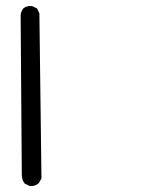

<svg xmlns="http://www.w3.org/2000/svg" viewBox="-20 -451 540 640"><path d="M79.1 168.9 62.5 161.1Q52.7 148.4 52.7 131.8L48.8 -400.4Q49.8 -413.1 57.6 -422.9Q69.3 -432.6 86.9 -430.7L103.5 -422.9L111.3 -406.2L118.2 143.6L109.4 159.2Q96.7 170.9 79.1 168.9Z"/></svg>

Font: JasonHandwriting2
Style: Regular
Weight: 400
Version: Version 1.05.10